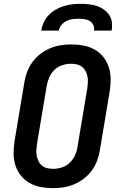

<svg xmlns="http://www.w3.org/2000/svg" viewBox="-20 -975 640 1003"><path d="M257 8Q224 8 192.5 2Q161 -4 134.5 -19Q108 -34 89 -58Q70 -82 60.5 -111.5Q51 -141 51 -173.5Q51 -206 56 -238L107 -543Q111 -570 121 -597.5Q131 -625 148.5 -649.5Q166 -674 190 -692.5Q214 -711 241 -722.5Q268 -734 296.5 -738.5Q325 -743 352 -743Q385 -743 416.5 -737Q448 -731 474.5 -716Q501 -701 520 -677Q539 -653 548.5 -623.5Q558 -594 558 -561.5Q558 -529 553 -497L502 -192Q498 -165 488 -137.5Q478 -110 460.5 -85.5Q443 -61 419 -42.5Q395 -24 368 -12.5Q341 -1 312.5 3.5Q284 8 257 8ZM258 -93Q280 -93 303.5 -100.5Q327 -108 344.5 -125Q362 -142 372 -164Q382 -186 385 -209L436 -513Q438 -529 439 -544.5Q440 -560 437 -575Q434 -590 427 -603.5Q420 -617 408.5 -626Q397 -635 382 -638.5Q367 -642 351 -642Q329 -642 305.5 -634.5Q282 -627 264.5 -610Q247 -593 237.5 -571Q228 -549 224 -526L173 -222Q171 -206 170 -190.5Q169 -175 172 -160Q175 -145 182 -131.5Q189 -118 200.5 -109Q212 -100 227 -96.5Q242 -93 258 -93ZM195 -815Q199 -837 208.5 -858Q218 -879 234.5 -896Q251 -913 271.5 -925Q292 -937 314 -943.5Q336 -950 358 -952.5Q380 -955 402 -955Q424 -955 445.5 -952.5Q467 -950 486.5 -943.5Q506 -937 523 -925Q540 -913 551 -896Q562 -879 564.5 -858Q567 -837 563 -815H471Q474 -831 467.5 -844.5Q461 -858 448.5 -865.5Q436 -873 420.5 -875Q405 -877 389 -877Q374 -877 358 -875Q342 -873 327 -865.5Q312 -858 301 -844.5Q290 -831 287 -815Z"/></svg>

Font: Iosevka SS04 Extended
Style: Bold Italic
Weight: 700
Width: 7
Italic angle: -9°
Monospace: yes
Designer: Belleve Invis
Foundry: Belleve Invis
Version: Version 19.0.0; ttfautohint (v1.8.4)